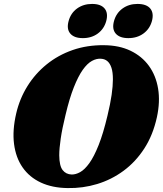

<svg xmlns="http://www.w3.org/2000/svg" viewBox="-20 -944 829 977"><path d="M509 -714Q586.5 -713.5 644.2 -685.8Q702 -658 737.8 -608.8Q773.5 -559.5 784.5 -493Q795.5 -426.5 778.5 -348Q758.5 -256.5 714.2 -188.2Q670 -120 608.5 -74.8Q547 -29.5 474.2 -7.5Q401.5 14.5 324 13Q246 12 188 -15Q130 -42 95.2 -91.8Q60.5 -141.5 51.5 -211.2Q42.5 -281 62.5 -367Q80 -442 119.5 -505.5Q159 -569 217.2 -616.2Q275.5 -663.5 349.2 -689.2Q423 -715 509 -714ZM344.5 -56Q365 -55.5 388 -68.2Q411 -81 434.8 -114Q458.5 -147 482 -206Q505.5 -265 527 -356Q541.5 -416 548 -461.2Q554.5 -506.5 554.5 -540Q554.5 -577 547 -599.5Q539.5 -622 526.2 -633Q513 -644 494.5 -645Q471.5 -647 447.8 -634Q424 -621 401 -588.5Q378 -556 355.8 -500Q333.5 -444 313.5 -359.5Q296.5 -290 289 -239.2Q281.5 -188.5 281.5 -153.5Q282 -100 298.8 -78.5Q315.5 -57 344.5 -56ZM401.5 -750Q357.5 -750 337.8 -773Q318 -796 329 -836.5Q340 -877.5 372.2 -900.8Q404.5 -924 448.5 -924Q493 -924 512.2 -900.8Q531.5 -877.5 520.5 -836.5Q509.5 -797 477.8 -773.5Q446 -750 401.5 -750ZM633 -750Q589 -750 569 -773Q549 -796 560 -836.5Q571 -877 603.2 -900.5Q635.5 -924 679.5 -924Q725 -924 744.5 -900.8Q764 -877.5 753 -836.5Q742 -797 710 -773.5Q678 -750 633 -750Z"/></svg>

Font: Fraunces
Style: Italic
Weight: 900
Italic angle: -16°
Version: Version 1.000;[0bf87f6ff]